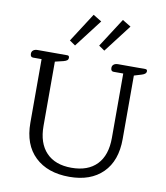

<svg xmlns="http://www.w3.org/2000/svg" viewBox="-101 -1042 984 1137"><g transform="rotate(10 390.5 -473.0)"><path d="M257 -784 369 -958 420 -927 292 -760ZM433 -784 545 -958 596 -927 468 -760ZM111 -263V-646H60Q43 -646 43 -667Q43 -680 52.5 -687.5Q62 -695 79 -695H257Q269 -695 269 -682Q269 -672 262.5 -666.5Q256 -661 241 -657L191 -645V-259Q191 -155 244.5 -99Q298 -43 396 -43Q495 -43 548.5 -98.5Q602 -154 602 -259V-646H544Q527 -646 527 -667Q527 -680 536.5 -687.5Q546 -695 563 -695H726Q738 -695 738 -683Q738 -667 712 -659L666 -645V-263Q666 -132 593.5 -60Q521 12 393 12Q262 12 186.5 -60Q111 -132 111 -263Z"/></g></svg>

Font: Maitree
Style: Regular
Weight: 400
Designer: CadsonDemak Team
Foundry: CadsonDemak
Version: Version 1.000